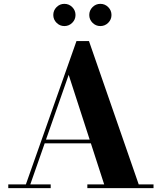

<svg xmlns="http://www.w3.org/2000/svg" viewBox="-20 -978 840 998"><path d="M204 -233V-252.5H511.5V-233ZM442.5 -764.5 701 -19.5H778V0H434V-19.5H521.5L337 -589L137.5 -19.5H243.5V0H23V-19.5H114.5L377.5 -764.5ZM501.5 -842.5Q478 -842.5 461 -859.5Q444 -876.5 444 -900Q444 -924 461 -941Q478 -958 501.5 -958Q525.5 -958 542.5 -941Q559.5 -924 559.5 -900Q559.5 -876.5 542.5 -859.5Q525.5 -842.5 501.5 -842.5ZM314.5 -842.5Q291 -842.5 274 -859.5Q257 -876.5 257 -900Q257 -924 274 -941Q291 -958 314.5 -958Q338.5 -958 355.5 -941Q372.5 -924 372.5 -900Q372.5 -876.5 355.5 -859.5Q338.5 -842.5 314.5 -842.5Z"/></svg>

Font: Bodoni Moda 11pt
Style: Bold
Weight: 700
Designer: Owen Earl
Foundry: indestructible type
Version: Version 2.004